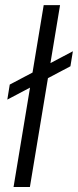

<svg xmlns="http://www.w3.org/2000/svg" viewBox="-20 -748 311 768"><path d="M220.2 -727.5 99.6 0H34.2L154.8 -727.5ZM9.3 -349.6 19 -409.7 271.5 -543 261.7 -482.9Z"/></svg>

Font: Inter 18pt Light
Style: Italic
Weight: 300
Italic angle: -9.3988°
Designer: Rasmus Andersson
Foundry: rsms
Version: Version 4.001;git-66647c0bb